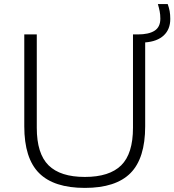

<svg xmlns="http://www.w3.org/2000/svg" viewBox="-20 -908 851 937"><path d="M394 9Q243 9 170.8 -63.2Q98.5 -135.5 98.5 -291.5V-740H159.5V-284.5Q159.5 -158 217 -101.2Q274.5 -44.5 394 -44.5Q514 -44.5 571.5 -101.2Q629 -158 629 -284.5V-740H652.5Q706 -740 734.2 -758Q762.5 -776 762.5 -817Q762.5 -837 759.2 -853.2Q756 -869.5 750.5 -888H798.5Q805 -870 808 -853.5Q811 -837 811 -815.5Q811 -765 779.2 -735.2Q747.5 -705.5 688.5 -701V-291.5Q688.5 -135.5 616.8 -63.2Q545 9 394 9Z"/></svg>

Font: Encode Sans Expanded Light
Style: Regular
Weight: 300
Width: 7
Designer: Multiple Designers
Foundry: Impallari Type
Version: Version 3.000; ttfautohint (v1.8.3) -l 8 -r 50 -G 200 -x 14 